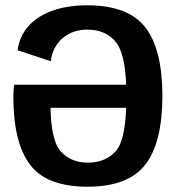

<svg xmlns="http://www.w3.org/2000/svg" viewBox="-20 -701 672 726"><path d="M311.5 5Q463.5 5 528.5 -77.5Q594 -160 594 -339Q594 -513.5 530 -597Q465 -681 309.5 -681L309 -589Q384 -589 421.5 -537.5Q458 -487 458 -337Q458 -177 419.5 -131.5Q380.5 -86 311.5 -86Q248.5 -86 209 -129Q173.5 -169.5 171 -293.5H471.5V-380.5H33.5Q30.5 -361.5 30.5 -336Q30.5 -161.5 93.5 -78.5Q155.5 5 311.5 5ZM172 -469.5Q175.5 -498.5 187.8 -520.8Q200 -543 218.2 -558.2Q236.5 -573.5 259.8 -581.2Q283 -589 309 -589L318 -643L309.5 -681Q269 -681 231.8 -674.5Q194.5 -668 163.2 -654.8Q132 -641.5 107.2 -621.2Q82.5 -601 66.8 -573.2Q51 -545.5 46.5 -511Z"/></svg>

Font: Anybody Thin SemiBold
Style: Regular
Weight: 600
Version: Version 1.113;gftools[0.9.25]